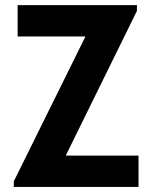

<svg xmlns="http://www.w3.org/2000/svg" viewBox="-20 -740 602 760"><path d="M34.7 0V-22.5L317.4 -593.8V-595.7H49.8V-719.7H522V-696.8L241.2 -126V-124H528.3V0Z"/></svg>

Font: Reddit Mono
Style: Bold
Weight: 700
Designer: Stephen Hutchings
Foundry: Reddit
Version: Version 1.009